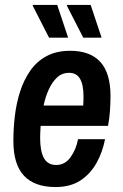

<svg xmlns="http://www.w3.org/2000/svg" viewBox="-20 -743 496 775"><path d="M204 12Q120 12 77 -33.5Q34 -79 34 -174Q34 -224 40 -275Q46 -326 61 -373Q76 -420 102 -457.5Q128 -495 168 -516.5Q208 -538 263 -538Q344 -538 385 -493Q426 -448 426 -356Q426 -328 424 -297Q422 -266 416 -235H144Q143 -219 142.5 -206Q142 -193 142 -187Q142 -132 157.5 -104.5Q173 -77 207 -77Q242 -77 264.5 -108Q287 -139 295 -181H404Q394 -129 369.5 -85Q345 -41 304.5 -14.5Q264 12 204 12ZM156 -317H316Q317 -335 317 -342.5Q317 -350 317 -355Q317 -401 303 -425Q289 -449 259 -449Q230 -449 210 -430Q190 -411 176.5 -381Q163 -351 156 -317ZM178 -591 112 -720 113 -723H211L255 -591ZM316 -591 250 -720 251 -723H346L390 -591Z"/></svg>

Font: Archivo Narrow SemiBold
Style: Italic
Weight: 600
Italic angle: -8°
Designer: Hector Gatti
Foundry: Omnibus-Type
Version: Version 3.002